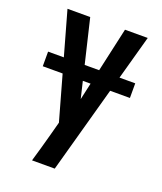

<svg xmlns="http://www.w3.org/2000/svg" viewBox="-136 -609 772 913"><g transform="rotate(20 250.0 -152.5)"><path d="M135 215Q146 179 156 142.5Q166 106 176 70L194 3L47 -520H162L253 -138L338 -520H453L250 215ZM30 -223V-297H471V-223Z"/></g></svg>

Font: Iosevka Fixed
Style: Bold
Weight: 700
Monospace: yes
Designer: Belleve Invis
Foundry: Belleve Invis
Version: Version 32.3.0